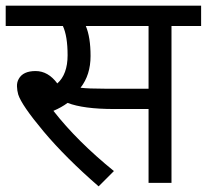

<svg xmlns="http://www.w3.org/2000/svg" viewBox="-20 -642 726 674"><path d="M347.7 -330.6H501.5V-550.8H281.2Q297.9 -511.7 297.9 -445.3Q297.9 -378.9 262.7 -334Q290 -330.6 347.7 -330.6ZM200.7 -550.8H0V-622.1H686V-550.8H582V0H501.5V-259.3H380.9Q272.9 -259.3 217.3 -280.8Q195.3 -264.6 167.5 -252.9Q251 -146 379.9 -41.5L326.2 12.2Q211.4 -87.4 133.3 -180.2Q55.7 -272.9 43.9 -310.5Q40 -324.2 39.6 -338.9Q39.1 -353.5 45.9 -365.2Q61 -392.6 105 -392.6Q148.9 -392.6 181.2 -349.1Q217.3 -381.3 217.3 -448.2Q217.3 -515.1 200.7 -550.8Z"/></svg>

Font: NotoSans
Style: Regular
Weight: 400
Designer: Monotype Design team
Foundry: Monotype Imaging Inc.
Version: Version 1.04